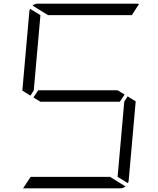

<svg xmlns="http://www.w3.org/2000/svg" viewBox="-20 -1020 856 1040"><path d="M181 -735 163 -531 145 -502 101 -529 139 -959Q139 -964 143 -972L199 -938ZM671 -498 715 -471 677 -41Q677 -36 673 -28L617 -62L635 -265L653 -469ZM629 -469H405H199L161 -492L187 -531H411H617L655 -508ZM240 -938 156 -990Q169 -1000 184 -1000H452H720Q729 -1000 733 -998L694 -938H446ZM576 -62 660 -10Q647 0 632 0H364H105L146 -62H370Z"/></svg>

Font: DSEG7 Modern
Style: Light Italic
Weight: 300
Italic angle: -5°
Designer: Keshikan(Twitter:@keshinomi_88pro)
Version: Version 0.46